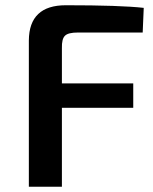

<svg xmlns="http://www.w3.org/2000/svg" viewBox="-20 -712 584 732"><path d="M277 -588Q240 -588 228 -576Q215 -564 216 -528V-394H488V-301H216V0H90V-558Q91 -692 231 -692Q440 -692 528 -682L524 -588Z"/></svg>

Font: Taylor Sans Upright Semi Bold
Style: Regular
Weight: 600
Italic angle: -8°
Designer: Natanael Gama
Version: Version 1.001 September 8, 2015